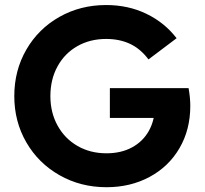

<svg xmlns="http://www.w3.org/2000/svg" viewBox="-20 -741 825 774"><path d="M37.6 -353.5Q37.6 -457 86.2 -541Q134.8 -625 219.5 -672.9Q304.2 -720.7 407.7 -720.7Q497.1 -720.7 570.3 -685.3Q643.6 -649.9 691.9 -586.9L578.6 -501.5Q546.4 -544.4 504.2 -564.2Q461.9 -584 407.7 -584Q342.8 -584 291.7 -554.9Q240.7 -525.9 211.9 -473.4Q183.1 -420.9 183.1 -353.5Q183.1 -287.1 212.2 -234.6Q241.2 -182.1 292.5 -152.6Q343.8 -123 409.2 -123Q468.3 -123 512.5 -147Q556.6 -170.9 580.6 -214.4Q604.5 -257.8 604.5 -314.5L644.5 -265.6H422.9V-385.7H740.2Q747.1 -347.2 747.1 -314Q747.1 -218.3 703.6 -143.8Q660.2 -69.3 583 -27.8Q505.9 13.7 409.2 13.7Q305.2 13.7 220 -34.7Q134.8 -83 86.2 -167Q37.6 -251 37.6 -353.5Z"/></svg>

Font: Wanted Sans Std Variable
Style: Regular
Weight: 400
Designer: Original Design by Kil Hyung-jin and Kang Hanbin, Wanted Lab, Inc;
Foundry: Wanted Lab, Inc.
Version: Version 1.003;Glyphs 3.2 (3227)